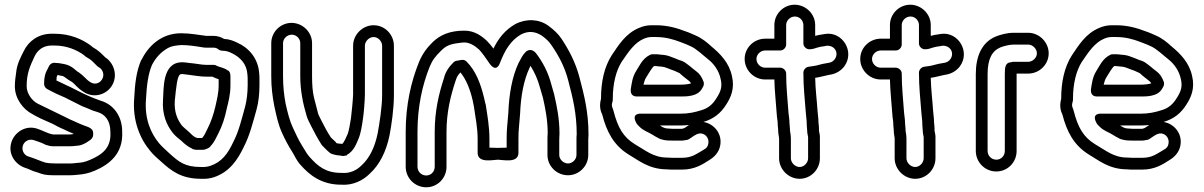

<svg xmlns="http://www.w3.org/2000/svg" viewBox="-20 -690 5103 814"><path d="M411 -351C400 -335 379 -330 361 -343C360 -344 359 -345 358 -345C348 -351 335 -369 313 -384C312 -384 312 -385 311 -385C301 -390 287 -411 254 -418C241 -420 231 -423 218 -423H217C205 -426 193 -420 188 -410L176 -386C171 -377 167 -355 167 -340V-334C167 -324 173 -316 181 -312C193 -306 205 -299 218 -293L245 -281C255 -277 261 -274 270 -269L308 -250C324 -241 332 -238 343 -234L360 -227C370 -222 383 -218 393 -215C425 -206 448 -179 448 -131V-130C452 -64 415 -35 361 -12C336 -2 330 -1 303 1C295 2 287 3 279 3H217C198 3 185 2 171 -1L154 -7C140 -12 122 -20 99 -27C84 -32 70 -51 77 -73C82 -89 101 -103 123 -96C139 -91 156 -85 170 -78C171 -77 173 -76 174 -76L188 -72C192 -71 198 -70 202 -70H277C283 -70 289 -70 295 -71L314 -73C330 -75 348 -86 356 -92C365 -97 375 -106 375 -119V-126C375 -149 347 -153 331 -160L314 -167C300 -174 289 -178 276 -184L258 -193C223 -210 173 -234 139 -251C117 -262 93 -293 93 -324C93 -379 107 -409 127 -452C140 -478 163 -497 199 -497H211C263 -497 306 -478 335 -457C340 -452 343 -450 348 -447C367 -437 376 -426 393 -409C395 -407 397 -406 399 -405C417 -395 425 -370 411 -351ZM220 -362C220 -364 223 -370 224 -372C230 -371 236 -369 244 -368C254 -366 259 -357 286 -342C296 -335 308 -317 332 -302C375 -272 427 -287 452 -323C482 -367 464 -423 426 -447C412 -461 397 -477 373 -490C369 -493 369 -494 366 -496C329 -524 276 -547 211 -547H199C142 -547 101 -515 81 -474C69 -449 52 -422 48 -379C46 -367 43 -344 43 -324C43 -271 79 -226 116 -207C139 -193 168 -180 194 -169C207 -164 220 -155 236 -148L254 -140C269 -132 282 -128 293 -122C288 -121 281 -120 277 -120H205C181 -124 161 -137 139 -144C86 -162 41 -126 29 -89C11 -36 47 8 85 21C100 25 115 35 139 41L156 47C174 53 195 53 217 53H279C289 53 298 52 308 51C335 49 354 45 381 34C442 8 503 -37 498 -132C498 -197 462 -247 407 -263C398 -266 386 -271 380 -273L363 -280C351 -286 341 -289 332 -294L294 -313C285 -318 276 -322 265 -327L240 -339C233 -342 226 -346 219 -349C220 -353 220 -358 220 -362Z M901 -410C897 -413 891 -415 887 -415H854C835 -415 809 -421 783 -423C771 -424 765 -426 756 -426H752C665 -426 675 -308 671 -266C667 -205 686 -160 713 -126C726 -110 740 -101 749 -93C763 -79 776 -69 794 -60C796 -59 798 -57 800 -57L810 -55H815H842C845 -55 848 -56 851 -57L861 -61C866 -63 871 -67 873 -71C889 -87 897 -108 905 -123C922 -155 934 -193 941 -228C948 -257 957 -288 957 -329V-366C957 -391 944 -392 944 -392C934 -402 905 -407 901 -410ZM907 -354V-329C907 -295 900 -270 893 -238C886 -207 874 -172 861 -147C851 -128 848 -117 837 -105H817C803 -108 794 -118 783 -129C769 -142 759 -149 751 -158C732 -183 718 -215 721 -262C727 -320 731 -370 745 -375C746 -375 749 -376 752 -376H754C760 -375 770 -374 779 -373C799 -371 827 -365 854 -365H880C890 -360 901 -356 907 -354ZM922 -475C939 -475 950 -471 964 -464C998 -447 1026 -420 1029 -374C1030 -365 1030 -357 1030 -350V-327C1030 -298 1026 -264 1020 -241C1005 -186 992 -132 970 -90C946 -38 920 -3 872 13C863 16 850 19 832 18C762 18 737 -5 698 -40C680 -57 667 -68 655 -82C619 -125 592 -187 599 -270C602 -328 608 -376 624 -414C641 -447 663 -470 693 -487C709 -495 723 -497 749 -499C779 -499 811 -494 841 -489C846 -488 849 -488 854 -488H884C893 -488 900 -486 907 -480C911 -477 917 -475 922 -475ZM748 -549C662 -549 608 -493 579 -435C579 -435 578 -435 578 -434C558 -387 552 -335 549 -274C541 -178 574 -101 617 -50C633 -30 650 -17 664 -4C705 33 747 68 832 68C853 69 870 67 888 61C953 39 988 -13 1014 -68C1039 -116 1053 -174 1068 -227C1076 -256 1080 -293 1080 -327V-350C1080 -359 1080 -369 1079 -378C1075 -443 1034 -488 986 -509C972 -516 953 -524 930 -525C917 -533 901 -538 884 -538H854C821 -542 786 -549 748 -549Z M1451 -31C1454 -31 1447 -32 1450 -33C1481 -49 1492 -84 1500 -102C1510 -125 1515 -161 1518 -181C1522 -203 1527 -267 1527 -290V-496C1527 -515 1545 -533 1564 -533C1583 -533 1600 -515 1600 -496V-287C1600 -237 1589 -167 1581 -124C1569 -66 1547 -20 1513 11C1493 31 1465 46 1429 43H1427C1361 43 1328 15 1293 -24C1282 -36 1274 -51 1261 -72C1246 -96 1235 -120 1222 -148C1208 -178 1200 -210 1191 -250C1184 -286 1180 -325 1180 -366V-507C1180 -526 1197 -543 1217 -543C1237 -543 1253 -526 1253 -507V-366C1253 -306 1265 -249 1279 -202C1282 -192 1284 -186 1288 -178L1300 -154C1313 -128 1327 -102 1343 -77C1344 -76 1345 -74 1346 -73L1366 -53C1373 -46 1381 -39 1388 -37C1395 -35 1408 -31 1419 -31C1446 -27 1423 -28 1451 -31ZM1421 -81C1418 -81 1415 -81 1407 -83C1406 -84 1404 -87 1402 -89L1383 -107C1369 -128 1356 -152 1344 -176L1332 -200C1330 -203 1329 -208 1327 -215C1321 -239 1318 -249 1311 -277C1305 -302 1303 -334 1303 -366V-507C1303 -554 1263 -593 1216 -593C1169 -593 1130 -554 1130 -507V-366C1130 -322 1135 -280 1143 -240C1152 -199 1159 -163 1176 -126C1189 -97 1202 -73 1219 -46C1230 -29 1237 -9 1255 10C1292 52 1343 93 1426 93C1477 97 1520 74 1547 47C1590 8 1617 -48 1631 -114C1640 -160 1650 -230 1650 -287V-496C1650 -543 1612 -583 1564 -583C1517 -583 1477 -543 1477 -496V-290C1477 -274 1470 -203 1468 -189C1465 -169 1459 -134 1454 -122C1447 -106 1439 -87 1431 -80C1427 -80 1425 -81 1421 -81Z M2352 -124C2352 -186 2341 -239 2330 -287V-288L2318 -330C2304 -384 2281 -427 2252 -465C2247 -471 2238 -478 2229 -478H2228C2221 -478 2214 -475 2210 -471C2202 -463 2195 -454 2190 -444L2178 -422C2151 -364 2138 -290 2135 -210C2131 -155 2128 -146 2128 -102V-64C2117 -64 2106 -63 2091 -63C2076 -63 2062 -64 2055 -64V-100C2055 -155 2046 -202 2039 -248C2039 -249 2038 -250 2038 -250L2032 -276C2018 -334 1998 -389 1958 -429C1947 -440 1935 -436 1921 -433C1914 -433 1907 -430 1903 -426C1886 -409 1869 -388 1862 -358C1841 -294 1823 -220 1823 -131V17C1823 38 1807 54 1787 54C1767 54 1750 38 1750 17V-131C1750 -239 1771 -331 1802 -408C1814 -437 1827 -452 1849 -474C1870 -495 1885 -503 1928 -508C1936 -509 1941 -510 1948 -510C1971 -510 1992 -497 2011 -480C2021 -470 2043 -440 2056 -420C2056 -420 2083 -378 2100 -424C2121 -479 2147 -520 2189 -544C2220 -560 2249 -557 2277 -539C2297 -524 2307 -515 2319 -497C2349 -453 2374 -407 2389 -349C2408 -277 2425 -209 2425 -121C2424 -113 2424 -105 2424 -97V-33C2424 -14 2407 3 2388 3C2369 3 2351 -14 2351 -33V-97C2351 -105 2352 -114 2352 -124ZM2475 -120C2475 -217 2456 -288 2437 -361C2420 -426 2392 -478 2361 -525C2345 -549 2327 -564 2306 -580C2266 -610 2211 -612 2165 -588C2121 -563 2093 -527 2072 -484C2063 -496 2053 -508 2045 -516C2024 -536 1992 -561 1947 -560C1888 -560 1845 -542 1813 -510C1789 -486 1771 -462 1756 -426C1723 -344 1700 -246 1700 -131V17C1700 65 1739 104 1787 104C1835 104 1873 65 1873 17V-131C1873 -213 1890 -282 1910 -343C1916 -362 1919 -369 1932 -383C1956 -354 1973 -312 1984 -264L1989 -239C1996 -191 2005 -148 2005 -100V-42C2005 4 2073 -13 2091 -13C2110 -13 2178 4 2178 -42V-102C2178 -142 2181 -151 2185 -208C2188 -285 2201 -350 2224 -400L2229 -411C2246 -384 2260 -354 2270 -316L2282 -275C2292 -230 2302 -181 2302 -125C2301 -117 2301 -105 2301 -97V-33C2301 15 2341 53 2388 53C2435 53 2474 14 2474 -33V-97C2474 -104 2475 -112 2475 -120Z M2679 -281H2863C2885 -281 2937 -279 2956 -314C2960 -321 2964 -326 2964 -334V-335C2964 -338 2964 -341 2963 -343C2956 -363 2945 -378 2934 -386L2915 -401C2908 -408 2901 -412 2895 -417C2877 -432 2866 -433 2858 -436L2841 -443C2824 -449 2813 -455 2795 -457L2774 -459C2768 -460 2764 -460 2759 -460H2746C2742 -460 2738 -459 2735 -457C2702 -441 2688 -405 2677 -389C2661 -364 2658 -336 2654 -310C2653 -300 2656 -281 2679 -281ZM2708 -331C2711 -343 2714 -353 2719 -361C2731 -380 2743 -402 2753 -410H2759C2762 -410 2766 -409 2769 -409L2789 -407C2802 -405 2811 -400 2825 -395L2839 -390C2851 -385 2861 -380 2861 -380C2868 -373 2876 -367 2882 -362L2901 -347C2904 -344 2908 -341 2910 -337C2902 -333 2881 -331 2863 -331ZM2814 -145C2797 -145 2789 -151 2778 -158H2863C2876 -158 2889 -159 2901 -160C2891 -154 2884 -146 2872 -144H2830C2829 -144 2820 -145 2814 -145ZM2962 -173C3006 -186 3036 -210 3059 -247C3078 -276 3096 -315 3083 -368C3071 -424 3034 -462 2995 -494C2979 -509 2955 -529 2928 -540L2910 -548C2901 -552 2893 -555 2881 -559C2850 -571 2809 -583 2761 -583H2742C2724 -583 2706 -579 2690 -572C2631 -548 2601 -496 2573 -455C2542 -406 2528 -344 2528 -271C2526 -263 2524 -254 2524 -245C2524 -231 2526 -219 2533 -205C2552 -131 2582 -74 2645 -35C2685 -12 2730 28 2808 28C2815 29 2824 29 2830 29H2872C2926 29 2960 6 2988 -12C3008 -24 3027 -43 3033 -71C3044 -124 3006 -166 2962 -173ZM2809 -22C2750 -22 2718 -52 2671 -79C2622 -109 2599 -150 2581 -220C2579 -229 2574 -236 2574 -245C2574 -252 2578 -260 2578 -267V-272C2578 -336 2592 -390 2615 -427C2645 -471 2670 -509 2710 -526C2722 -531 2732 -533 2742 -533H2761C2800 -533 2833 -524 2864 -512C2873 -508 2881 -506 2890 -502L2908 -494C2933 -483 2960 -456 2983 -438C3007 -419 3028 -390 3035 -356C3044 -321 3034 -299 3017 -273C3002 -248 2982 -231 2954 -223C2926 -214 2900 -208 2863 -208H2698C2698 -208 2656 -212 2676 -172C2678 -168 2680 -164 2683 -161L2692 -152C2708 -136 2726 -131 2741 -122C2753 -114 2763 -109 2776 -102C2778 -101 2780 -100 2781 -100L2793 -97C2804 -94 2820 -94 2830 -94H2872C2877 -94 2882 -95 2886 -96C2892 -96 2897 -98 2901 -100C2916 -110 2929 -120 2940 -123C2967 -130 2988 -106 2983 -81C2981 -69 2976 -62 2963 -55C2933 -38 2914 -21 2872 -21H2830C2826 -21 2817 -22 2809 -22Z M3402 -137C3402 -124 3406 -112 3406 -109V-19C3406 0 3389 18 3370 18C3351 18 3333 0 3333 -19V-102C3333 -120 3329 -132 3329 -140V-144C3329 -152 3327 -160 3327 -168C3327 -186 3324 -198 3323 -211C3319 -269 3313 -319 3313 -378C3313 -393 3299 -403 3288 -403H3224C3204 -403 3187 -420 3187 -440C3187 -459 3204 -476 3224 -476H3288C3303 -476 3313 -490 3313 -501V-584C3313 -603 3330 -620 3350 -620C3370 -620 3386 -603 3386 -584V-506C3386 -491 3400 -481 3411 -481C3426 -481 3438 -486 3444 -488C3454 -491 3464 -493 3474 -494L3485 -496C3495 -497 3505 -494 3512 -489C3539 -469 3525 -429 3495 -424L3484 -422C3463 -419 3447 -413 3435 -411C3426 -410 3418 -408 3408 -407C3395 -405 3386 -393 3386 -382C3386 -321 3392 -269 3396 -216C3397 -197 3400 -183 3400 -171C3400 -154 3402 -147 3402 -137ZM3452 -136C3453 -151 3450 -166 3450 -171C3450 -189 3447 -205 3446 -220C3443 -268 3437 -310 3436 -360C3457 -363 3477 -369 3492 -372L3503 -374C3525 -378 3545 -390 3559 -408C3606 -471 3551 -558 3478 -546L3466 -544C3457 -543 3448 -541 3436 -538V-584C3436 -631 3396 -670 3349 -670C3302 -670 3263 -631 3263 -584V-526H3224C3177 -526 3137 -488 3137 -440C3137 -393 3176 -353 3224 -353H3263C3264 -302 3270 -255 3273 -207C3274 -189 3277 -178 3277 -168C3277 -159 3278 -151 3279 -142V-140C3279 -122 3283 -109 3283 -102V-19C3283 28 3323 68 3370 68C3418 68 3456 28 3456 -19V-110C3456 -121 3452 -133 3452 -136Z M3892 -137C3892 -124 3896 -112 3896 -109V-19C3896 0 3879 18 3860 18C3841 18 3823 0 3823 -19V-102C3823 -120 3819 -132 3819 -140V-144C3819 -152 3817 -160 3817 -168C3817 -186 3814 -198 3813 -211C3809 -269 3803 -319 3803 -378C3803 -393 3789 -403 3778 -403H3714C3694 -403 3677 -420 3677 -440C3677 -459 3694 -476 3714 -476H3778C3793 -476 3803 -490 3803 -501V-584C3803 -603 3820 -620 3840 -620C3860 -620 3876 -603 3876 -584V-506C3876 -491 3890 -481 3901 -481C3916 -481 3928 -486 3934 -488C3944 -491 3954 -493 3964 -494L3975 -496C3985 -497 3995 -494 4002 -489C4029 -469 4015 -429 3985 -424L3974 -422C3953 -419 3937 -413 3925 -411C3916 -410 3908 -408 3898 -407C3885 -405 3876 -393 3876 -382C3876 -321 3882 -269 3886 -216C3887 -197 3890 -183 3890 -171C3890 -154 3892 -147 3892 -137ZM3942 -136C3943 -151 3940 -166 3940 -171C3940 -189 3937 -205 3936 -220C3933 -268 3927 -310 3926 -360C3947 -363 3967 -369 3982 -372L3993 -374C4015 -378 4035 -390 4049 -408C4096 -471 4041 -558 3968 -546L3956 -544C3947 -543 3938 -541 3926 -538V-584C3926 -631 3886 -670 3839 -670C3792 -670 3753 -631 3753 -584V-526H3714C3667 -526 3627 -488 3627 -440C3627 -393 3666 -353 3714 -353H3753C3754 -302 3760 -255 3763 -207C3764 -189 3767 -178 3767 -168C3767 -159 3768 -151 3769 -142V-140C3769 -122 3773 -109 3773 -102V-19C3773 28 3813 68 3860 68C3908 68 3946 28 3946 -19V-110C3946 -121 3942 -133 3942 -136Z M4240 -50C4240 -29 4224 -13 4204 -13C4184 -13 4167 -29 4167 -50V-376C4167 -440 4186 -474 4221 -489C4236 -495 4261 -501 4277 -501H4339C4358 -501 4376 -483 4376 -464C4376 -445 4358 -428 4339 -428H4277C4273 -428 4269 -427 4266 -426C4241 -425 4240 -402 4240 -376ZM4290 -50V-376V-378H4339C4386 -378 4426 -416 4426 -464C4426 -511 4386 -551 4339 -551H4277C4250 -551 4221 -543 4201 -535C4140 -509 4117 -448 4117 -376V-50C4117 -2 4156 37 4204 37C4252 37 4290 -2 4290 -50Z M4630 -281H4814C4836 -281 4888 -279 4907 -314C4911 -321 4915 -326 4915 -334V-335C4915 -338 4915 -341 4914 -343C4907 -363 4896 -378 4885 -386L4866 -401C4859 -408 4852 -412 4846 -417C4828 -432 4817 -433 4809 -436L4792 -443C4775 -449 4764 -455 4746 -457L4725 -459C4719 -460 4715 -460 4710 -460H4697C4693 -460 4689 -459 4686 -457C4653 -441 4639 -405 4628 -389C4612 -364 4609 -336 4605 -310C4604 -300 4607 -281 4630 -281ZM4659 -331C4662 -343 4665 -353 4670 -361C4682 -380 4694 -402 4704 -410H4710C4713 -410 4717 -409 4720 -409L4740 -407C4753 -405 4762 -400 4776 -395L4790 -390C4802 -385 4812 -380 4812 -380C4819 -373 4827 -367 4833 -362L4852 -347C4855 -344 4859 -341 4861 -337C4853 -333 4832 -331 4814 -331ZM4765 -145C4748 -145 4740 -151 4729 -158H4814C4827 -158 4840 -159 4852 -160C4842 -154 4835 -146 4823 -144H4781C4780 -144 4771 -145 4765 -145ZM4913 -173C4957 -186 4987 -210 5010 -247C5029 -276 5047 -315 5034 -368C5022 -424 4985 -462 4946 -494C4930 -509 4906 -529 4879 -540L4861 -548C4852 -552 4844 -555 4832 -559C4801 -571 4760 -583 4712 -583H4693C4675 -583 4657 -579 4641 -572C4582 -548 4552 -496 4524 -455C4493 -406 4479 -344 4479 -271C4477 -263 4475 -254 4475 -245C4475 -231 4477 -219 4484 -205C4503 -131 4533 -74 4596 -35C4636 -12 4681 28 4759 28C4766 29 4775 29 4781 29H4823C4877 29 4911 6 4939 -12C4959 -24 4978 -43 4984 -71C4995 -124 4957 -166 4913 -173ZM4760 -22C4701 -22 4669 -52 4622 -79C4573 -109 4550 -150 4532 -220C4530 -229 4525 -236 4525 -245C4525 -252 4529 -260 4529 -267V-272C4529 -336 4543 -390 4566 -427C4596 -471 4621 -509 4661 -526C4673 -531 4683 -533 4693 -533H4712C4751 -533 4784 -524 4815 -512C4824 -508 4832 -506 4841 -502L4859 -494C4884 -483 4911 -456 4934 -438C4958 -419 4979 -390 4986 -356C4995 -321 4985 -299 4968 -273C4953 -248 4933 -231 4905 -223C4877 -214 4851 -208 4814 -208H4649C4649 -208 4607 -212 4627 -172C4629 -168 4631 -164 4634 -161L4643 -152C4659 -136 4677 -131 4692 -122C4704 -114 4714 -109 4727 -102C4729 -101 4731 -100 4732 -100L4744 -97C4755 -94 4771 -94 4781 -94H4823C4828 -94 4833 -95 4837 -96C4843 -96 4848 -98 4852 -100C4867 -110 4880 -120 4891 -123C4918 -130 4939 -106 4934 -81C4932 -69 4927 -62 4914 -55C4884 -38 4865 -21 4823 -21H4781C4777 -21 4768 -22 4760 -22Z"/></svg>

Font: Blanket
Style: BdOutline
Weight: 700
Foundry: Cannot Into Space Fonts
Version: Version 0.9